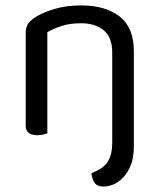

<svg xmlns="http://www.w3.org/2000/svg" viewBox="-20 -495 590 710"><path d="M395 30V-301Q395 -357 363.5 -383Q332 -409 279 -409Q239 -409 208 -399Q177 -389 155 -376V-2Q150 0 140 2.5Q130 5 118 5Q75 5 75 -31V-372Q75 -393 83.5 -406.5Q92 -420 113 -433Q139 -449 182 -462Q225 -475 279 -475Q370 -475 422.5 -434Q475 -393 475 -305V45Q475 89 463 117.5Q451 146 433.5 163.5Q416 181 397 188Q378 195 364 195Q339 195 329.5 180.5Q320 166 318 146Q336 138 350.5 129.5Q365 121 374.5 108.5Q384 96 389.5 77.5Q395 59 395 30Z"/></svg>

Font: Baloo 2 Latin
Style: Regular
Weight: 400
Designer: Sarang Kulkarni and Ek Type
Foundry: Ek Type
Version: Version 1.001